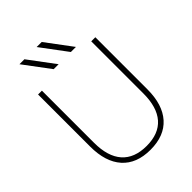

<svg xmlns="http://www.w3.org/2000/svg" viewBox="-271 -1071 1204 1204"><g transform="rotate(-45 331.0 -468.5)"><path d="M552.7 -732.4H588.9V-270.5Q588.9 -134.8 523.4 -61.5Q458 11.7 335 11.7Q211.9 11.7 146.5 -61.5Q81.1 -134.8 81.1 -270.5V-732.4H115.2V-270.5Q115.2 -148.4 170.9 -85.4Q226.6 -22.5 334.5 -22.5Q442.4 -22.5 497.6 -85.4Q552.7 -148.4 552.7 -270.5ZM415 -775.4 285.2 -949.2H330.1L460 -775.4ZM262.7 -775.4 132.8 -949.2H176.8L306.6 -775.4Z"/></g></svg>

Font: Gen Shin Gothic ExtraLight
Style: Regular
Weight: 100
Designer: [Source Han Sans]
Ryoko NISHIZUKA  (kana & ideographs); Paul D. Hunt (Latin, Greek & Cyrillic); Wenlong ZHANG  (bopomofo
Version: Version 1.002.20150607